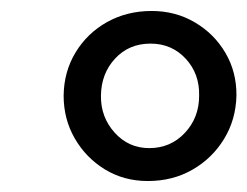

<svg xmlns="http://www.w3.org/2000/svg" viewBox="-20 -816 451 350"><path d="M249.5 -486Q206 -486 171.2 -507.2Q136.5 -528.5 116.2 -563.8Q96 -599 96 -641.5Q96.5 -685.5 117.8 -720.5Q139 -755.5 175.2 -775.8Q211.5 -796 256.5 -796Q300 -796 335.2 -775.2Q370.5 -754.5 391 -719.5Q411.5 -684.5 411 -641.5Q410 -598 388.5 -562.8Q367 -527.5 331 -506.8Q295 -486 249.5 -486ZM252 -546Q291 -546 317 -573.8Q343 -601.5 343 -641.5Q344 -681.5 318.5 -709Q293 -736.5 254.5 -736.5Q215 -736.5 189.8 -709.2Q164.5 -682 164 -641.5Q163.5 -602.5 189 -574.2Q214.5 -546 252 -546Z"/></svg>

Font: Merriweather 60pt ExtraBold
Style: Italic
Weight: 800
Italic angle: -7.8°
Version: Version 2.101